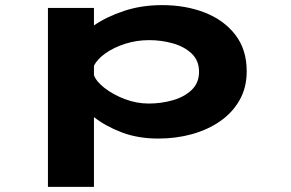

<svg xmlns="http://www.w3.org/2000/svg" viewBox="-20 -531 1140 751"><path d="M167.5 200V-500H347.5V-431.5Q396.5 -465.5 465 -488.2Q533.5 -511 614 -511Q706 -511 781 -481.8Q856 -452.5 900.5 -394.8Q945 -337 945 -252.5Q945 -188.5 917.2 -139.5Q889.5 -90.5 841.2 -57Q793 -23.5 730.8 -6.2Q668.5 11 599.5 11Q520 11 456.2 -13.2Q392.5 -37.5 347.5 -73V200ZM563.5 -374Q514.5 -374 469.8 -359.8Q425 -345.5 392.5 -322.5Q360 -299.5 347.5 -273.5V-237.5Q355.5 -213 388.8 -187Q422 -161 468 -143.5Q514 -126 561.5 -126Q610.5 -126 655.5 -138.8Q700.5 -151.5 729.5 -179Q758.5 -206.5 758.5 -250Q758.5 -294 730 -321.2Q701.5 -348.5 656.8 -361.2Q612 -374 563.5 -374Z"/></svg>

Font: Trispace Expanded
Style: Bold
Weight: 700
Width: 7
Designer: Tyler Finck
Foundry: Etcetera Type Company
Version: Version 1.210; ttfautohint (v1.8.3)